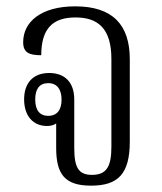

<svg xmlns="http://www.w3.org/2000/svg" viewBox="-20 -575 510 605"><path d="M267 10C352 10 389 -27 389 -129V-388C389 -497 335 -555 217 -555C109 -555 53 -506 53 -442C53 -409 72 -401 110 -401C110 -487 148 -520 218 -520C289 -520 331 -485 331 -389V-114C331 -53 318 -24 270 -24C228 -24 214 -46 214 -109V-261C214 -319 181 -345 135 -345C83 -345 56 -312 56 -262C56 -209 85 -178 128 -178C138 -178 149 -180 157 -186V-109C157 -25 185 10 267 10ZM132 -210C104 -210 91 -229 91 -262C91 -294 104 -313 132 -313C160 -313 174 -293 174 -261C174 -229 160 -210 132 -210Z"/></svg>

Font: Noto Serif Thai Condensed Light
Style: Regular
Weight: 300
Width: 3
Designer: Monotype Design Team
Foundry: Monotype Imaging Inc.
Version: Version 2.002